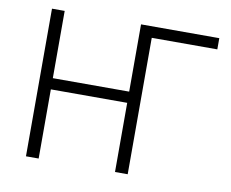

<svg xmlns="http://www.w3.org/2000/svg" viewBox="-77 -796 1077 894"><g transform="rotate(10 461.5 -349.0)"><path d="M99 0V-698H159V-380H520V-698H890V-645H580V0H520V-327H159V0Z"/></g></svg>

Font: IBM Plex Sans Light
Style: Regular
Weight: 300
Designer: Mike Abbink, Paul van der Laan, Pieter van Rosmalen
Foundry: Bold Monday
Version: Version 3.0